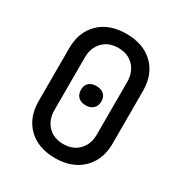

<svg xmlns="http://www.w3.org/2000/svg" viewBox="-175 -867 949 1004"><g transform="rotate(30 300.0 -365.0)"><path d="M300 10Q197 10 137 -48.5Q77 -107 77 -206V-524Q77 -623 137 -681.5Q197 -740 300 -740Q403 -740 463 -681.5Q523 -623 523 -524V-206Q523 -141 495.5 -92.5Q468 -44 418 -17Q368 10 300 10ZM300 -75Q358 -75 393 -111.5Q428 -148 428 -206V-524Q428 -582 393 -618.5Q358 -655 300 -655Q242 -655 207 -618.5Q172 -582 172 -524V-206Q172 -148 207 -111.5Q242 -75 300 -75ZM300 -309Q272 -309 255.5 -324.5Q239 -340 239 -368Q239 -396 255.5 -410.5Q272 -425 300 -425Q328 -425 345 -410.5Q362 -396 362 -368Q362 -340 345 -324.5Q328 -309 300 -309Z"/></g></svg>

Font: JetBrains Mono NL Medium
Style: Regular
Weight: 500
Monospace: yes
Designer: Philipp Nurullin, Konstantin Bulenkov
Foundry: JetBrains
Version: Version 2.305; ttfautohint (v1.8.4.7-5d5b)